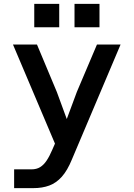

<svg xmlns="http://www.w3.org/2000/svg" viewBox="-20 -782 690 992"><path d="M274 -306 325 -167 377 -307 481 -552H603L351 43Q328 99 299.5 131Q271 163 235 176.5Q199 190 152 190H53V93H142Q169 93 187.5 81.5Q206 70 221 47.5Q236 25 250 -8L264 -40L47 -552H171ZM365 -641V-762H494V-641ZM157 -641V-762H286V-641Z"/></svg>

Font: Azeret Mono Medium
Style: Regular
Weight: 500
Designer: Martin Vácha
Foundry: Displaay
Version: Version 1.002